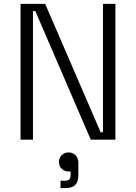

<svg xmlns="http://www.w3.org/2000/svg" viewBox="-20 -720 701 990"><path d="M86 0V-700H213L499 -38H511V-700H575V0H448L162 -663H150V0ZM292 250V212H313Q330 212 337 205Q344 198 344 182V164H334Q313 164 298.5 150.5Q284 137 284 115Q284 94 298 80Q312 66 334 66Q355 66 369.5 80.5Q384 95 384 121V183Q384 217 368 233.5Q352 250 317 250Z"/></svg>

Font: Space Grotesk Light Light
Style: Regular
Weight: 300
Version: Version 2.000